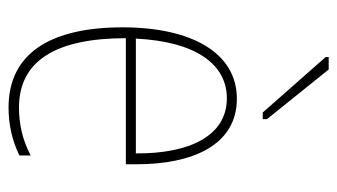

<svg xmlns="http://www.w3.org/2000/svg" viewBox="-194 -604 807 460"><g transform="rotate(90 210.0 -373.5)"><path d="M249 -599H265V-609L146 -757H116V-750ZM237 10C277 10 315 2 352 -16V-43C314 -23 276 -15 237 -15C125 -15 71 -104 71 -271H373V-298C373 -429 328 -537 216 -537C107 -537 45 -430 45 -263C45 -91 107 10 237 10ZM72 -295C79 -438 133 -513 215 -513C307 -513 348 -420 347 -295Z"/></g></svg>

Font: Noto Sans Condensed Thin
Style: Regular
Weight: 100
Width: 3
Designer: Monotype Design Team
Foundry: Monotype Imaging Inc.
Version: Version 2.013